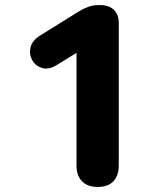

<svg xmlns="http://www.w3.org/2000/svg" viewBox="-20 -734 640 763"><path d="M368 9Q328 9 306 -13.5Q284 -36 284 -77V-524L203 -474Q172 -456 146.5 -464Q121 -472 108 -495Q95 -518 101 -545Q107 -572 138 -592L294 -689Q314 -701 332.5 -707.5Q351 -714 376 -714Q413 -714 432.5 -695Q452 -676 452 -643V-77Q452 -36 430.5 -13.5Q409 9 368 9Z"/></svg>

Font: Chiron GoRound TC EB
Style: Regular
Weight: 700
Designer: Ryoko NISHIZUKA 西塚涼子 (kana, bopomofo & ideographs); Paul D. Hunt (Latin, Greek & Cyrillic); Sandoll Communications 산돌커뮤니
Foundry: Adobe
Version: Version 1.000;hotconv 1.1.1;makeotfexe 2.6.0